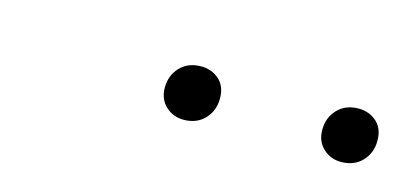

<svg xmlns="http://www.w3.org/2000/svg" viewBox="-26 -917 449 212"><g transform="rotate(15 198.5 -811.0)"><path d="M364 -780Q352 -780 343.5 -788Q335 -796 335 -809Q335 -823 344 -832.5Q353 -842 368 -842Q380 -842 388.5 -834.5Q397 -827 397 -813Q397 -799 388 -789.5Q379 -780 364 -780ZM184 -780Q172 -780 163.5 -788Q155 -796 155 -809Q155 -823 164 -832.5Q173 -842 188 -842Q200 -842 208.5 -834.5Q217 -827 217 -813Q217 -799 208 -789.5Q199 -780 184 -780Z"/></g></svg>

Font: Mona Sans
Style: Italic
Weight: 200
Italic angle: -11.6951°
Designer: Deni Anggara
Foundry: GitHub
Version: Version 2.000